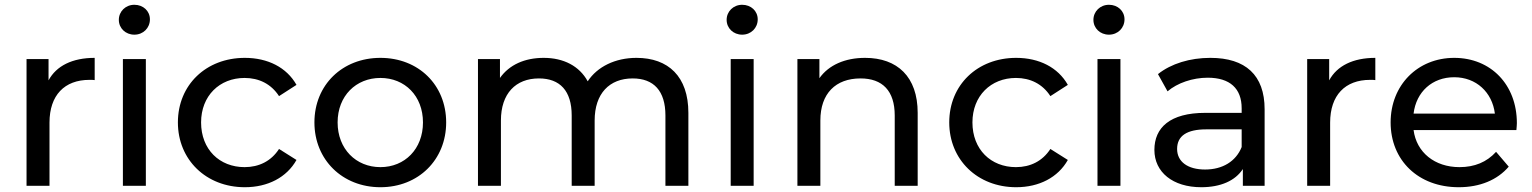

<svg xmlns="http://www.w3.org/2000/svg" viewBox="-20 -777 6406 803"><path d="M91 0H187V-264C187 -379 250 -443 354 -443C363 -443 371 -443 376 -442V-535C283 -535 216 -502 183 -441V-530H91Z M494 -530V0H590V-530ZM477 -694C477 -659 505 -632 542 -632C579 -632 607 -660 607 -696C607 -731 579 -757 542 -757C505 -757 477 -729 477 -694Z M724 -265C724 -109 842 6 1004 6C1100 6 1179 -35 1220 -108L1147 -154C1114 -103 1063 -78 1003 -78C898 -78 821 -152 821 -265C821 -376 898 -451 1003 -451C1063 -451 1114 -426 1147 -375L1220 -422C1179 -495 1100 -535 1004 -535C842 -535 724 -422 724 -265Z M1295 -265C1295 -109 1412 6 1571 6C1730 6 1846 -109 1846 -265C1846 -422 1730 -535 1571 -535C1412 -535 1295 -422 1295 -265ZM1392 -265C1392 -376 1469 -451 1571 -451C1673 -451 1749 -376 1749 -265C1749 -154 1673 -78 1571 -78C1469 -78 1392 -154 1392 -265Z M2075 0V-273C2075 -386 2137 -449 2234 -449C2322 -449 2371 -397 2371 -294V0H2467V-273C2467 -386 2529 -449 2626 -449C2714 -449 2763 -397 2763 -294V0H2859V-305C2859 -457 2775 -535 2642 -535C2553 -535 2478 -498 2438 -437C2403 -501 2337 -535 2254 -535C2174 -535 2110 -506 2071 -451V-530H1979V0Z M3036 -530V0H3132V-530ZM3019 -694C3019 -659 3047 -632 3084 -632C3121 -632 3149 -660 3149 -696C3149 -731 3121 -757 3084 -757C3047 -757 3019 -729 3019 -694Z M3411 0V-273C3411 -386 3475 -449 3579 -449C3671 -449 3722 -397 3722 -294V0H3818V-305C3818 -456 3733 -535 3598 -535C3514 -535 3446 -505 3407 -450V-530H3315V0Z M3950 -265C3950 -109 4068 6 4230 6C4326 6 4405 -35 4446 -108L4373 -154C4340 -103 4289 -78 4229 -78C4124 -78 4047 -152 4047 -265C4047 -376 4124 -451 4229 -451C4289 -451 4340 -426 4373 -375L4446 -422C4405 -495 4326 -535 4230 -535C4068 -535 3950 -422 3950 -265Z M4570 -530V0H4666V-530ZM4553 -694C4553 -659 4581 -632 4618 -632C4655 -632 4683 -660 4683 -696C4683 -731 4655 -757 4618 -757C4581 -757 4553 -729 4553 -694Z M5004 6C5085 6 5146 -21 5178 -70V0H5269V-320C5269 -463 5189 -535 5042 -535C4957 -535 4878 -511 4823 -467L4863 -395C4904 -430 4968 -452 5031 -452C5124 -452 5173 -407 5173 -324V-305H5021C4873 -305 4808 -243 4808 -150C4808 -57 4885 6 5004 6ZM4903 -154C4903 -209 4944 -236 5025 -236H5173V-162C5149 -102 5093 -68 5020 -68C4947 -68 4903 -101 4903 -154Z M5447 0H5543V-264C5543 -379 5606 -443 5710 -443C5719 -443 5727 -443 5732 -442V-535C5639 -535 5572 -502 5539 -441V-530H5447Z M6081 6C6169 6 6242 -24 6290 -80L6237 -142C6198 -99 6147 -78 6084 -78C5980 -78 5904 -140 5892 -233H6322C6323 -245 6324 -255 6324 -262C6324 -423 6215 -535 6062 -535C5909 -535 5796 -421 5796 -265C5796 -107 5911 6 6081 6ZM6062 -454C6154 -454 6221 -391 6232 -302H5892C5903 -393 5970 -454 6062 -454Z"/></svg>

Font: Malon Grotesk Med
Style: Regular
Weight: 500
Designer: Julieta Ulanovsky
Foundry: Julieta Ulanovsky
Version: Version 7.200